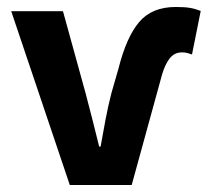

<svg xmlns="http://www.w3.org/2000/svg" viewBox="-20 -528 593 548"><path d="M179.2 0 12 -496.1H159.7L224.3 -261.9Q233.8 -225.5 243.7 -187.2Q253.6 -148.9 263.1 -109.5H267.1Q274 -148.9 281.3 -187.2Q288.6 -225.5 297.9 -261.9L318.5 -333.5Q340.9 -422.2 377.2 -465.1Q413.5 -508.1 481.7 -508.1Q507.6 -508.1 522.9 -505.4Q538.1 -502.7 552.9 -496.8L528 -372.5Q522.4 -374.7 515.3 -376.6Q508.3 -378.5 499.5 -378.5Q477.6 -378.5 464.2 -361.2Q450.8 -343.8 442.4 -314.7L355.9 0Z"/></svg>

Font: Source Sans 3 Variable
Style: Regular
Weight: 200
Designer: Paul D. Hunt
Foundry: Adobe Systems Incorporated
Version: Version 3.026